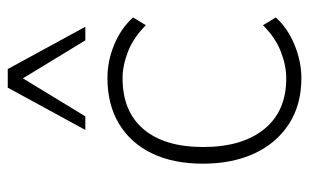

<svg xmlns="http://www.w3.org/2000/svg" viewBox="-171 -618 797 495"><g transform="rotate(-90 227.5 -370.5)"><path d="M274 8Q205 8 155.5 -24Q106 -56 79.5 -113Q53 -170 53 -246Q53 -322 79.5 -377Q106 -432 155.5 -462Q205 -492 274 -492Q318 -492 360 -474.5Q402 -457 430 -426L410 -393Q378 -425 342 -439Q306 -453 273 -453Q188 -453 142 -399Q96 -345 96 -245Q96 -145 142 -88Q188 -31 273 -31Q306 -31 342 -45Q378 -59 410 -91L430 -58Q402 -27 359 -9.5Q316 8 274 8ZM140 -549 249 -749H297L406 -549H371L273 -710L175 -549Z"/></g></svg>

Font: Nunito Sans 12pt ExtraLight ExtraLight
Style: Regular
Weight: 250
Version: Version 3.101;gftools[0.9.27]